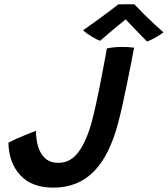

<svg xmlns="http://www.w3.org/2000/svg" viewBox="-20 -872 788 902"><path d="M230.5 9.5Q129 9.5 75.2 -49Q21.5 -107.5 19.5 -201.5Q31.5 -208.5 56 -219.5Q80.5 -230.5 106.5 -241Q132.5 -251.5 149 -257.5Q149 -216.5 159.5 -182.2Q170 -148 193.2 -127.5Q216.5 -107 254 -107Q312 -107 349.5 -158.8Q387 -210.5 412 -302.5Q420 -333 429.5 -375.8Q439 -418.5 448 -464Q457 -509.5 464.5 -549.2Q472 -589 476.8 -615Q481.5 -641 482 -644.5Q516 -651.5 551.5 -651.5Q585.5 -651.5 610 -648Q604 -616 595.2 -571Q586.5 -526 576.2 -476.5Q566 -427 555.8 -380.8Q545.5 -334.5 536.5 -300Q496 -142.5 421 -66.5Q346 9.5 230.5 9.5ZM611 -852Q630 -831.5 655.8 -806Q681.5 -780.5 706.5 -757.2Q731.5 -734 748 -720Q728.5 -705.5 708 -694.2Q687.5 -683 671 -677Q656 -691.5 636.5 -711.8Q617 -732 598.8 -751Q580.5 -770 570.5 -781Q559 -772 537.5 -754.2Q516 -736.5 492.2 -716.5Q468.5 -696.5 450.5 -680.5Q435.5 -685 409.8 -701Q384 -717 370 -729.5Q399.5 -750 434.2 -775.2Q469 -800.5 497.5 -822Q526 -843.5 536 -851.5Q542.5 -851.5 557.2 -851.8Q572 -852 587.2 -852Q602.5 -852 611 -852Z"/></svg>

Font: Grandstander Medium
Style: Italic
Weight: 500
Italic angle: -15°
Designer: Tyler Finck
Foundry: Etcetera Type Co
Version: Version 1.200; ttfautohint (v1.8.3)